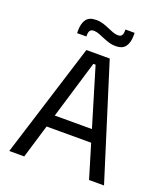

<svg xmlns="http://www.w3.org/2000/svg" viewBox="-147 -911 874 1012"><g transform="rotate(20 290.0 -405.5)"><path d="M24.5 0 224.5 -639H355.5L556 0H472L296.5 -583H284L108.5 0ZM144.5 -188.5V-257.5H435.5V-188.5ZM361 -711Q341.5 -711 323.5 -716.5Q305.5 -722 288.8 -729.2Q272 -736.5 257 -742.2Q242 -748 228 -748Q212.5 -748 206.2 -739Q200 -730 200 -712.5V-706H148V-721Q148 -760 164.2 -783Q180.5 -806 220.5 -806Q240 -806 258.2 -800.5Q276.5 -795 293 -787.5Q309.5 -780 324.8 -774.5Q340 -769 353.5 -769Q369 -769 375 -778Q381 -787 381 -804.5V-811H432.5V-795.5Q432.5 -756.5 416.2 -733.8Q400 -711 361 -711Z"/></g></svg>

Font: Anek Gujarati Medium
Style: Regular
Weight: 400
Version: Version 1.003